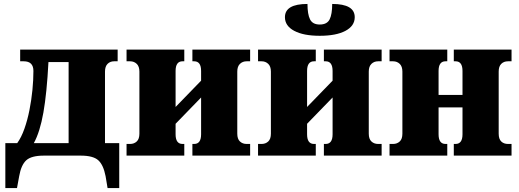

<svg xmlns="http://www.w3.org/2000/svg" viewBox="-20 -787 2627 971"><path d="M7 164V-63H67Q88 -92 103.5 -136Q119 -180 129 -230.5Q139 -281 144 -332Q149 -383 149 -428Q149 -477 100 -477H82V-536H575V-477H557Q537 -477 524 -464Q511 -451 511 -425V-63H583V164H524L514 104Q503 47 477 23.5Q451 0 388 0H202Q139 0 113 23.5Q87 47 77 104L66 164ZM151 -63H327V-473H225Q217 -317 199.5 -218Q182 -119 151 -63Z M620 0V-59H638Q658 -59 671.5 -71.5Q685 -84 685 -111V-425Q685 -451 671.5 -464Q658 -477 638 -477H620V-536H912V-477H903Q868 -477 868 -428V-246L997 -379V-428Q997 -477 962 -477H953V-536H1245V-477H1227Q1207 -477 1193.5 -464Q1180 -451 1180 -425V-111Q1180 -84 1193.5 -71.5Q1207 -59 1227 -59H1245V0H953V-59H962Q997 -59 997 -108V-294L868 -161V-108Q868 -59 903 -59H912V0Z M1285 0V-59H1303Q1323 -59 1336.5 -71.5Q1350 -84 1350 -111V-425Q1350 -451 1336.5 -464Q1323 -477 1303 -477H1285V-536H1577V-477H1568Q1533 -477 1533 -428V-246L1662 -379V-428Q1662 -477 1627 -477H1618V-536H1910V-477H1892Q1872 -477 1858.5 -464Q1845 -451 1845 -425V-111Q1845 -84 1858.5 -71.5Q1872 -59 1892 -59H1910V0H1618V-59H1627Q1662 -59 1662 -108V-294L1533 -161V-108Q1533 -59 1568 -59H1577V0ZM1597 -606Q1515 -606 1468 -631Q1421 -656 1421 -700Q1421 -767 1535 -767Q1535 -715 1548 -689Q1561 -663 1597 -663Q1634 -663 1647 -689Q1660 -715 1660 -767Q1774 -767 1774 -700Q1774 -656 1727 -631Q1680 -606 1597 -606Z M1950 0V-59H1968Q1988 -59 2001.5 -71.5Q2015 -84 2015 -111V-425Q2015 -451 2001.5 -464Q1988 -477 1968 -477H1950V-536H2242V-477H2233Q2198 -477 2198 -428V-307H2319V-428Q2319 -477 2284 -477H2275V-536H2567V-477H2549Q2528 -477 2515 -464Q2502 -451 2502 -425V-111Q2502 -84 2515 -71.5Q2528 -59 2549 -59H2567V0H2275V-59H2284Q2319 -59 2319 -108V-244H2198V-108Q2198 -59 2233 -59H2242V0Z"/></svg>

Font: Noto Serif SemiCondensed Black
Style: Regular
Weight: 900
Width: 4
Designer: Monotype Design Team
Foundry: Monotype Imaging Inc.
Version: Version 2.014; ttfautohint (v1.8.4.7-5d5b)